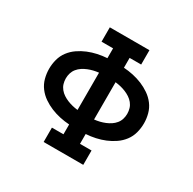

<svg xmlns="http://www.w3.org/2000/svg" viewBox="-161 -901 1072 1066"><g transform="rotate(30 375.0 -367.5)"><path d="M248 0V-92H322V-155Q291 -157 261 -163.5Q231 -170 203 -181.5Q175 -193 149.5 -210.5Q124 -228 105.5 -252.5Q87 -277 79 -307Q71 -337 71 -368Q71 -398 79 -428Q87 -458 105.5 -482.5Q124 -507 149.5 -524.5Q175 -542 203 -553.5Q231 -565 261 -571.5Q291 -578 322 -580V-643H248V-735H502V-643H428V-580Q459 -578 489 -571.5Q519 -565 547 -553.5Q575 -542 600.5 -524.5Q626 -507 644.5 -482.5Q663 -458 671 -428Q679 -398 679 -368Q679 -337 671 -307Q663 -277 644.5 -252.5Q626 -228 600.5 -210.5Q575 -193 547 -181.5Q519 -170 489 -163.5Q459 -157 428 -155V-92H502V0ZM322 -248V-487Q304 -485 287.5 -481Q271 -477 255 -470.5Q239 -464 224.5 -454.5Q210 -445 199 -431.5Q188 -418 183 -401.5Q178 -385 178 -368Q178 -350 183 -333.5Q188 -317 199 -303.5Q210 -290 224.5 -280.5Q239 -271 255 -264.5Q271 -258 287.5 -254Q304 -250 322 -248ZM428 -248Q446 -250 462.5 -254Q479 -258 495 -264.5Q511 -271 525.5 -280.5Q540 -290 551 -303.5Q562 -317 567 -333.5Q572 -350 572 -367Q572 -385 567 -401.5Q562 -418 551 -431.5Q540 -445 525.5 -454.5Q511 -464 495 -470.5Q479 -477 462.5 -481Q446 -485 428 -487Z"/></g></svg>

Font: Iosevka Etoile Semibold
Style: Regular
Weight: 600
Designer: Belleve Invis
Foundry: Belleve Invis
Version: Version 22.1.2; ttfautohint (v1.8.4)